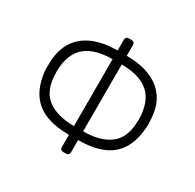

<svg xmlns="http://www.w3.org/2000/svg" viewBox="-168 -931 1160 1144"><g transform="rotate(30 412.5 -359.0)"><path d="M403 32Q393 32 387 26Q381 20 381 10V-74Q233 -74 157 -137Q81 -200 67 -330Q66 -342 66 -353Q66 -364 66.5 -375Q67 -386 67 -398Q72 -485 111 -541.5Q150 -598 219 -626Q288 -654 381 -654V-728Q381 -738 387 -744Q393 -750 403 -750H422Q432 -750 438 -744Q444 -738 444 -728V-654Q537 -654 606 -626Q675 -598 714.5 -541.5Q754 -485 758 -398Q759 -380 759.5 -364Q760 -348 758 -330Q746 -200 669.5 -137Q593 -74 444 -74V10Q444 20 438 26Q432 32 422 32ZM381 -134V-594Q268 -594 204 -547Q140 -500 130 -393Q129 -377 129 -364.5Q129 -352 130 -335Q136 -229 201.5 -181.5Q267 -134 381 -134ZM444 -134Q558 -134 624 -181.5Q690 -229 695 -335Q696 -346 696 -355Q696 -364 696 -373Q696 -382 695 -393Q684 -500 620.5 -547Q557 -594 444 -594Z"/></g></svg>

Font: Rubik Light Light
Style: Regular
Weight: 300
Version: Version 2.101